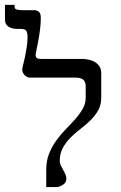

<svg xmlns="http://www.w3.org/2000/svg" viewBox="-45 -757 491 777"><path d="M223.6 -34.7Q223.6 -21 214.6 -12.9Q205.6 -4.9 188.5 0H142.1V-69.8Q142.1 -106.4 153.8 -135.5Q165.5 -164.6 183.3 -189.2Q201.2 -213.9 221.9 -234.9Q242.7 -255.9 260.5 -276.1Q278.3 -296.4 290 -317.1Q301.8 -337.9 301.8 -361.3V-407.2Q301.8 -426.8 291.5 -434.8Q281.2 -442.9 262.2 -442.9H76.7Q70.8 -442.9 65.2 -445.3Q59.6 -447.8 55.2 -452.1Q50.8 -456.5 47.9 -462.6Q44.9 -468.8 44.9 -476.1Q44.9 -480 48.3 -493.4Q51.8 -506.8 55.7 -525.1Q59.6 -543.5 63 -564.7Q66.4 -585.9 66.4 -606Q66.4 -624 61.5 -632.1Q56.6 -640.1 38.6 -640.1H24.4Q3.9 -640.1 -10.5 -648.9Q-24.9 -657.7 -24.9 -678.2V-737.3H14.2V-729Q14.2 -726.1 15.4 -723.6Q16.6 -721.2 20.3 -719.5Q23.9 -717.8 30.5 -716.8Q37.1 -715.8 47.9 -715.8H94.2Q103.5 -715.8 111.8 -709.7Q120.1 -703.6 120.1 -684.1Q120.1 -661.1 116.9 -636.5Q113.8 -611.8 109.6 -590.3Q105.5 -568.8 102.3 -553.2Q99.1 -537.6 99.1 -533.2Q99.1 -527.8 103 -523.2Q106.9 -518.6 120.6 -518.6H285.2Q302.7 -518.6 317.1 -514.9Q331.5 -511.2 342.3 -503.9Q353 -496.6 358.9 -485.8Q364.7 -475.1 364.7 -460.4V-361.8Q364.7 -332.5 352.3 -310.5Q339.8 -288.6 321.3 -270.3Q302.7 -252 280.8 -235.4Q258.8 -218.8 240.2 -200Q221.7 -181.2 209.2 -158.4Q196.8 -135.7 196.8 -105Q196.8 -97.2 200.9 -88.4Q205.1 -79.6 210.2 -70.3Q215.3 -61 219.5 -51.8Q223.6 -42.5 223.6 -34.7Z"/></svg>

Font: Arian Grqi
Style: Regular
Weight: 400
Designer: Ruben Hakobyan (Tarumian)
Foundry: Ruben Hakobyan (Tarumian)
Version: Version 1.003